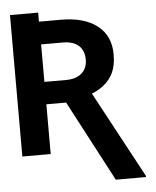

<svg xmlns="http://www.w3.org/2000/svg" viewBox="-62 -829 853 1051"><g transform="rotate(-5 365.0 -303.0)"><path d="M187.5 -678.2H32.7V-777.3H187.5ZM32.7 0V-727.5H308.1Q436 -727.5 507.8 -671.6Q579.6 -615.7 579.1 -512.7Q579.6 -453.6 560.1 -412.6Q523.9 -336.4 420.4 -301.3L370.6 -273.4H134.8L134.3 -396.5H308.1Q364.3 -397 394.5 -424.3Q424.8 -451.7 424.8 -498.5Q424.8 -547.9 394.8 -575.2Q364.7 -602.5 308.1 -602.5H188.5V0ZM697.3 170.9H531.2L273.9 -317.4H438L697.3 164.6Z"/></g></svg>

Font: Inter Tight Stencil
Style: Bold
Weight: 700
Designer: Rasmus Andersson
Foundry: rsms
Version: Version 3.004;Glyphs 3.1.2 (3151)